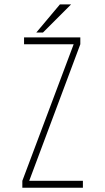

<svg xmlns="http://www.w3.org/2000/svg" viewBox="-20 -874 490 894"><path d="M116 -32H366V0H84V-32L323 -668H92V-700H354V-668ZM149 -722.5 259 -853.5H311L180 -722.5Z"/></svg>

Font: League Mono Thin Condensed
Style: Regular
Weight: 100
Width: 1
Designer: Tyler Finck
Foundry: The League of Moveable Type / Tyler Finck
Version: Version 2.300;RELEASE